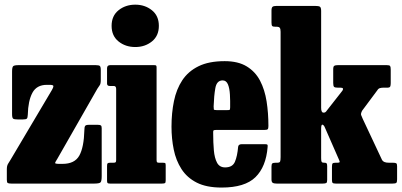

<svg xmlns="http://www.w3.org/2000/svg" viewBox="-20 -806 1764 843"><path d="M185.5 -433.5Q141 -433.5 122.2 -398.5Q103.5 -363.5 102 -302Q101.5 -289 97.8 -285.2Q94 -281.5 79.5 -281.5H58.5Q42.5 -281.5 37.8 -285Q33 -288.5 33 -305V-491.5Q33 -510 37.5 -515Q42 -520 61.5 -520H400Q414 -520 418.2 -516.5Q422.5 -513 422.5 -498V-454.5Q422.5 -438 417.8 -431.8Q413 -425.5 407.5 -416.5L231 -107.5Q223.5 -96 222 -91.2Q220.5 -86.5 240 -86.5H254.5Q308 -86.5 328.2 -122.8Q348.5 -159 350.5 -235.5Q350.5 -248 353.8 -253Q357 -258 370.5 -258H409.5Q419.5 -258 423 -255.2Q426.5 -252.5 426.5 -243V-33.5Q426.5 -11.5 421.8 -5.8Q417 0 394.5 0H29.5Q18 0 14 -2.5Q10 -5 10 -16.5V-63Q10 -77.5 15 -86.2Q20 -95 26 -104L208 -411Q214.5 -422 214.5 -427.8Q214.5 -433.5 197.5 -433.5Z M470 -692.5Q470 -736.5 500.5 -761Q531 -785.5 574 -785.5Q616.5 -785.5 647 -761Q677.5 -736.5 677.5 -692.5Q677.5 -648.5 647 -624Q616.5 -599.5 574 -599.5Q531 -599.5 500.5 -624Q470 -648.5 470 -692.5ZM479.5 -428.5H462Q450 -428.5 450 -439V-506.5Q450 -520 464 -520H656Q663 -520 665.2 -518.5Q667.5 -517 667.5 -510V-104Q667.5 -97 669.2 -94.2Q671 -91.5 678 -91.5H694Q702.5 -91.5 705 -90Q707.5 -88.5 707.5 -80V-14.5Q707.5 -4.5 704.5 -2.2Q701.5 0 691 0H463Q455 0 452.5 -2.2Q450 -4.5 450 -12.5V-77Q450 -86.5 452.5 -89Q455 -91.5 464 -91.5H477.5Q485 -91.5 487.5 -93.5Q490 -95.5 490 -103.5V-415.5Q490 -428.5 479.5 -428.5Z M733 -250Q733 -310 743.8 -362.2Q754.5 -414.5 780.5 -453.8Q806.5 -493 851.8 -515.2Q897 -537.5 966.5 -537.5Q1025.5 -537.5 1063.2 -514.5Q1101 -491.5 1121.8 -451.8Q1142.5 -412 1150.5 -361Q1158.5 -310 1158.5 -253Q1158.5 -242 1155.5 -238.8Q1152.5 -235.5 1141 -235.5H928.5Q918.5 -235.5 917 -232.5Q915.5 -229.5 916 -220.5Q916 -179.5 919 -145.8Q922 -112 933 -91.5Q944 -71 968.5 -71Q1001 -71 1011.5 -95.8Q1022 -120.5 1025.5 -161Q1026.5 -173 1042 -173H1142Q1152 -173 1154 -170.8Q1156 -168.5 1155 -160.5Q1148 -73.5 1101.5 -28Q1055 17.5 953 17.5Q886.5 17.5 843.8 -4.2Q801 -26 776.8 -63.8Q752.5 -101.5 742.8 -149.5Q733 -197.5 733 -250ZM931.5 -322.5H977Q987.5 -322.5 988.8 -324Q990 -325.5 990.5 -334.5Q991 -363.5 989.5 -390.8Q988 -418 980.8 -435.5Q973.5 -453 957.5 -453Q931.5 -453 925.5 -419.2Q919.5 -385.5 918 -339Q918 -329 918.8 -325.8Q919.5 -322.5 931.5 -322.5Z M1197 -688.5H1190.5Q1178 -688.5 1175 -692Q1172 -695.5 1172 -707.5V-759Q1172 -772 1176.5 -776Q1181 -780 1194 -780H1363.5Q1378.5 -780 1384.2 -776.8Q1390 -773.5 1390 -758V-332.5Q1390 -312.5 1399.5 -311.5Q1409 -310.5 1414.5 -320L1483.5 -408Q1491.5 -421 1475.5 -421H1464.5Q1451 -421 1447 -424.5Q1443 -428 1443 -441.5V-501.5Q1443 -514 1447.5 -517Q1452 -520 1463.5 -520H1678.5Q1690 -520 1692.8 -516.2Q1695.5 -512.5 1695.5 -500.5V-441Q1695.5 -430 1693 -425.5Q1690.5 -421 1679.5 -421H1661.5Q1654.5 -421 1647.8 -419Q1641 -417 1637 -410L1570 -320Q1563.5 -307.5 1565.5 -301.2Q1567.5 -295 1572.5 -284.5L1657.5 -103.5Q1664 -91.5 1688 -91.5H1705.5Q1716 -91.5 1719.8 -89Q1723.5 -86.5 1723.5 -76V-18.5Q1723.5 -6 1719.8 -3Q1716 0 1703.5 0H1454.5Q1444 0 1440.8 -2.8Q1437.5 -5.5 1437.5 -16V-73Q1437.5 -85 1440.2 -88.2Q1443 -91.5 1453 -91.5H1461Q1469.5 -91.5 1471 -93.8Q1472.5 -96 1468.5 -104.5L1406.5 -246Q1402.5 -256.5 1396.2 -258.5Q1390 -260.5 1390 -240.5V-112Q1390 -99.5 1392.2 -95.5Q1394.5 -91.5 1402.5 -91.5H1405.5Q1411.5 -91.5 1414 -88.8Q1416.5 -86 1416.5 -76.5V-16Q1416.5 -5 1412.5 -2.5Q1408.5 0 1397 0H1194.5Q1182.5 0 1177.2 -3.5Q1172 -7 1172 -18.5V-74Q1172 -84.5 1175.2 -88Q1178.5 -91.5 1190 -91.5H1196.5Q1207 -91.5 1209.5 -96Q1212 -100.5 1212 -116.5V-666.5Q1212 -679.5 1208.2 -684Q1204.5 -688.5 1197 -688.5Z"/></svg>

Font: Besley* Condensed Heavy
Style: Regular
Weight: 800
Width: 3
Designer: Owen Earl
Foundry: indestructible type*
Version: Version 3.000; ttfautohint (v1.8.3)